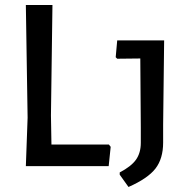

<svg xmlns="http://www.w3.org/2000/svg" viewBox="-20 -662 760 765"><path d="M185 -86H414L421 -77L413 0H83L90 -193L83 -642H189L183 -202ZM634 -501 630 -165V-94Q630 -30 599.5 9.5Q569 49 492 83L457 34V25Q503 1 522 -26Q541 -53 541 -93V-155L539 -429L447 -428L441 -434L447 -501Z"/></svg>

Font: Alegreya Sans SC Medium
Style: Regular
Weight: 500
Designer: Juan Pablo del Peral
Foundry: Huerta Tipografica
Version: Version 2.001;PS 002.001;hotconv 1.0.88;makeotf.lib2.5.64775